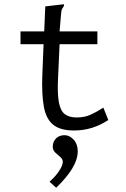

<svg xmlns="http://www.w3.org/2000/svg" viewBox="-20 -604 590 899"><path d="M327 7Q262 7 229 -20Q196 -47 185.5 -103.5Q175 -160 178 -248L184 -397H76V-457H187L192 -574L269 -583L279 -584L280 -577Q275 -570 271 -563Q267 -556 266 -539L259 -457H436V-397H259L252 -243Q248 -167 255.5 -126Q263 -85 283.5 -69.5Q304 -54 339 -54Q376 -54 404.5 -67Q433 -80 464 -100L487 -42Q413 7 327 7ZM243 275 212 247Q239 223 256.5 197Q274 171 274 153Q274 141 262 131Q250 121 238.5 110Q227 99 227 83Q227 60 242 44.5Q257 29 282 29Q306 29 325 50Q344 71 344 104Q344 142 318.5 184.5Q293 227 243 275Z"/></svg>

Font: Inconsolata SemiExpanded
Style: Regular
Weight: 400
Width: 6
Monospace: yes
Designer: Raph Levien, Cyreal, Brenton Simpson
Foundry: Raph Levien, Cyreal, Google
Version: Version 3.000; ttfautohint (v1.8.2.53-6de2)